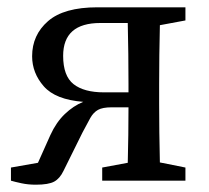

<svg xmlns="http://www.w3.org/2000/svg" viewBox="-20 -495 572 526"><path d="M247 -475H488V-439L418 -426Q417 -389 416.5 -344Q416 -299 416 -265V-210Q416 -176 416.5 -132Q417 -88 418 -50L488 -36V0H260V-36L330 -49Q331 -84 331.5 -125.5Q332 -167 332 -201H286Q261 -201 248.5 -194Q236 -187 227.5 -172Q219 -157 206 -132L154 -27Q144 -6 128.5 2.5Q113 11 78 11Q57 11 38.5 7Q20 3 10 0V-36L84 -49L118 -125Q134 -160 157.5 -182.5Q181 -205 208 -216Q132 -222 100 -258.5Q68 -295 68 -341Q68 -399 111.5 -437Q155 -475 247 -475ZM265 -242H332V-265Q332 -300 331.5 -347Q331 -394 330 -432H255Q153 -432 153 -342Q153 -287 181.5 -264.5Q210 -242 265 -242Z"/></svg>

Font: Source Serif 4
Style: Regular
Weight: 400
Designer: Frank Grießhammer
Foundry: Adobe
Version: Version 4.005;hotconv 1.1.0;makeotfexe 2.6.0